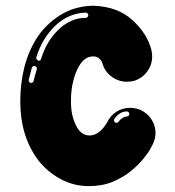

<svg xmlns="http://www.w3.org/2000/svg" viewBox="-20 -633 596 653"><path d="M281.7 0Q231.7 0 187.1 -23.5Q142.6 -47 110.4 -87.6Q49 -169.3 49 -287.1V-290.6Q49 -347.5 62.1 -401.2Q75.2 -455 103.5 -501Q133.7 -549 182.9 -580.4Q232.2 -611.9 294.1 -613.4H299.5Q380.2 -610.4 430.2 -564.9Q480.2 -519.3 494.6 -464.4Q497.5 -452.5 497.5 -441.1Q497.5 -412.4 480.2 -389.1Q462.9 -365.8 433.7 -357.4Q422.3 -355 411.4 -355Q383.2 -355 359.4 -372.5Q335.6 -390.1 327.7 -419.3Q327.2 -422.3 324 -427.2Q320.8 -432.2 314.1 -436.6Q307.4 -441.1 297 -441.1Q281.7 -441.1 270.3 -432.9Q258.9 -424.8 249.5 -409.4Q237.6 -390.1 229.5 -358.9Q221.3 -327.7 221.3 -290.1V-289.6Q221.3 -253.5 229.2 -229.5Q237.1 -205.4 246.5 -193.1Q261.4 -172.3 284.2 -172.3Q298 -172.3 308.9 -178.7Q319.8 -185.1 327.5 -193.8Q335.1 -202.5 339.4 -208.9Q343.6 -215.3 343.6 -215.3Q355 -240.1 376.2 -253.2Q397.5 -266.3 422.3 -266.3Q440.6 -266.3 458.4 -258.9Q482.2 -247.5 495.5 -226.5Q508.9 -205.4 508.9 -180.7Q508.9 -161.9 500 -143.1Q500 -143.1 492.1 -128.2Q484.2 -113.4 467.3 -92.6Q450.5 -71.8 424.3 -50.5Q398 -29.2 362.9 -14.6Q327.7 0 281.7 0ZM111.9 -426.2Q117.8 -426.2 119.8 -433.2Q138.6 -494.1 180 -533.2Q221.3 -572.3 271.3 -572.3Q275.2 -572.3 277.7 -575Q280.2 -577.7 280.2 -581.2Q280.2 -584.7 277.7 -587.4Q275.2 -590.1 271.3 -590.1Q212.9 -588.1 168.3 -545.8Q123.8 -503.5 103.5 -438.1V-435.6Q103.5 -430.2 109.4 -427.2ZM85.1 -351Q88.6 -351 91.3 -353Q94.1 -355 94.6 -358.4Q97.5 -372.8 102.5 -388.1Q103.5 -392.6 105 -397L105.4 -400Q105.4 -403.5 103 -405.9Q100.5 -408.4 97 -408.4H96.5Q90.6 -408.4 88.1 -402.5Q86.6 -395 84.7 -388.6Q80.7 -374.8 77.7 -361.9V-359.4Q77.7 -356.4 79.5 -354.2Q81.2 -352 84.2 -351ZM375.7 -215.3Q380.2 -215.3 383.2 -218.8Q394.1 -235.1 411.9 -237.1Q415.3 -237.1 417.6 -239.9Q419.8 -242.6 419.8 -246Q419.8 -249 417.3 -251.5Q414.9 -254 411.4 -254H410.4Q396.5 -253.5 386.1 -246Q375.7 -238.6 369.3 -229.2Q367.8 -227.2 367.8 -224.3Q367.8 -219.8 370.8 -216.8Q372.8 -215.3 375.7 -215.3Z"/></svg>

Font: AKL FREE 002
Style: Regular
Weight: 400
Designer: AKL
Foundry: AKL
Version: Version 1.00;August 17, 2024;FontCreator 13.0.0.2675 64-bit